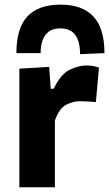

<svg xmlns="http://www.w3.org/2000/svg" viewBox="-20 -788 460 808"><path d="M61.5 0V-499L187 -506.5L193.5 -414.5H206Q235 -475.5 272.8 -494Q310.5 -512.5 344 -512.5Q355 -512.5 369.2 -510.5Q383.5 -508.5 396.5 -503.5L383.5 -358.5Q364 -360 348.5 -361Q333 -362 315.5 -362Q287.5 -362 258.2 -347Q229 -332 211 -280.5V0ZM317 -560Q317 -668.5 234.5 -668.5Q192 -668.5 171.5 -641.5Q151 -614.5 151 -564.5H49Q49 -669 95.2 -718.8Q141.5 -768.5 234.5 -768.5Q326.5 -768.5 373 -718.8Q419.5 -669 419.5 -564.5Z"/></svg>

Font: Commissioner
Style: Bold
Weight: 700
Designer: Kostas Bartsokas
Foundry: Kostas Bartsokas
Version: Version 1.000; ttfautohint (v1.8.3)